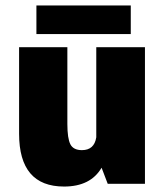

<svg xmlns="http://www.w3.org/2000/svg" viewBox="-20 -674 610 704"><path d="M113.5 -654H459.5V-549H113.5ZM215 10Q50 10 50 -183.5V-501H227V-219.5Q227 -166.5 238 -145Q249 -123.5 280.5 -123.5Q325.5 -123.5 333 -170.5V-501H511.5V0H375L352.5 -59Q312 10 215 10Z"/></svg>

Font: League Mono Narrow ExtraBold
Style: Regular
Weight: 800
Width: 3
Designer: Tyler Finck
Foundry: The League of Moveable Type / Tyler Finck
Version: Version 2.210